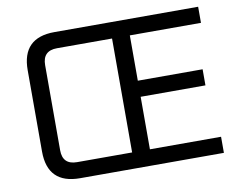

<svg xmlns="http://www.w3.org/2000/svg" viewBox="-76 -791 1114 893"><g transform="rotate(-10 481.0 -345.0)"><path d="M80 -153V-537Q80 -690 233 -690H912V-614H576V-400H882V-324H576V-76H912V0H233Q80 0 80 -153ZM164 -144Q164 -76 232 -76H492V-614H232Q164 -614 164 -546Z"/></g></svg>

Font: Oxanium
Style: Regular
Weight: 400
Designer: Severin Meyer
Version: Version 1.001